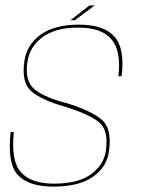

<svg xmlns="http://www.w3.org/2000/svg" viewBox="-20 -689 523 713"><path d="M179 4Q274 4 326.2 -33.2Q378.5 -70.5 385 -130.5Q396 -212 358 -244.5Q320 -277 231 -305Q149 -325.5 110.2 -355.8Q71.5 -386 81.5 -456.5Q89 -515 137.5 -550.8Q186 -586.5 271 -586.5Q357.5 -586.5 394.2 -542.8Q431 -499 419.5 -406H431.5Q444.5 -507.5 405.5 -552.5Q366.5 -597.5 273 -597.5Q182 -597.5 129.8 -559.5Q77.5 -521.5 70 -458Q59.5 -380.5 97.5 -349Q135.5 -317.5 217 -294Q304.5 -267.5 344.2 -238Q384 -208.5 373.5 -132Q367 -78 318.8 -42.5Q270.5 -7 180.5 -7Q96 -7 58 -49Q20 -91 31.5 -198.5H19.5Q6.5 -82.5 46.2 -39.2Q86 4 179 4ZM241.5 -614H258L332 -669H312.5Z"/></svg>

Font: Anybody Thin Thin
Style: Italic
Weight: 250
Italic angle: -10°
Version: Version 1.113;gftools[0.9.25]